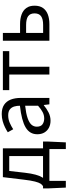

<svg xmlns="http://www.w3.org/2000/svg" viewBox="707 -1304 789 2243"><g transform="rotate(-90 1101.5 -182.5)"><path d="M110 0V192.1H31.4L22 -16.5V-74.3H569.5V-16.5L559.8 192.1H481.2V0ZM399.5 -27.6V-469H225.7L204.8 -285.3Q196.2 -210 182.1 -160.5Q168.1 -111 150.1 -81.9Q132.2 -52.8 111.6 -39.1Q91 -25.4 69.5 -20.8L48 -74.3Q63.8 -83 77 -102.5Q90.1 -122 102.2 -168.5Q114.4 -214.9 124.6 -302.5L153.6 -543.4H490.3V-27.6Z M813.2 13.4Q767.9 13.4 732.1 -4.9Q696.2 -23.2 675.4 -57.9Q654.6 -92.5 654.6 -141.3Q654.6 -230.1 734.5 -277.5Q814.3 -325 987.7 -344.2Q988.1 -379.4 978.8 -410.5Q969.5 -441.7 945.2 -461.5Q920.9 -481.3 876 -481.3Q828.6 -481.3 787.1 -462.8Q745.7 -444.3 713 -422.7L677.9 -486Q703 -502.3 735.8 -518.5Q768.6 -534.7 807.9 -545.7Q847.1 -556.8 890.5 -556.8Q957.2 -556.8 998.8 -529.1Q1040.3 -501.4 1059.7 -451.5Q1079.1 -401.6 1079.1 -334V0H1004.2L996.5 -64.9H992.7Q954.6 -32.7 909.3 -9.7Q863.9 13.4 813.2 13.4ZM838.8 -60.6Q878 -60.6 913.3 -79Q948.5 -97.4 987.7 -132.4V-283.2Q896.7 -273.1 842.8 -254.3Q789 -235.5 766 -209.1Q743.1 -182.6 743.1 -147.4Q743.1 -100.4 770.9 -80.5Q798.6 -60.6 838.8 -60.6Z M1352.5 0V-469H1170.4V-543.4H1625.9V-469H1443.2V0Z M1747.1 0V-543.4H1838.5V-342.6H1941Q2005.8 -342.6 2054.1 -324.7Q2102.5 -306.8 2129.5 -269.5Q2156.5 -232.2 2156.5 -173Q2156.5 -113 2129.5 -74.7Q2102.5 -36.4 2054.1 -18.2Q2005.8 0 1941 0ZM1838.5 -73.2H1931.2Q2000.4 -73.2 2033.6 -97.2Q2066.7 -121.3 2066.7 -173.4Q2066.7 -224.7 2033.6 -248.4Q2000.4 -272 1931.2 -272H1838.5Z"/></g></svg>

Font: Noto Sans TC Thin
Style: Regular
Weight: 100
Designer: Ryoko NISHIZUKA 西塚涼子 (kana, bopomofo & ideographs); Paul D. Hunt (Latin, Greek & Cyrillic); Sandoll Communications 산돌커뮤니
Foundry: Adobe
Version: Version 2.004-H2;hotconv 1.0.118;makeotfexe 2.5.65603